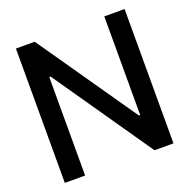

<svg xmlns="http://www.w3.org/2000/svg" viewBox="-129 -852 964 977"><g transform="rotate(-20 353.0 -364.0)"><path d="M647 -727.5V0H544.4L175.8 -533.2H168.5V0H58.6V-727.5H160.2L530.3 -193.4H537.1V-727.5Z"/></g></svg>

Font: Inter Tight Medium
Style: Regular
Weight: 500
Designer: Rasmus Andersson
Foundry: rsms
Version: Version 3.004; ttfautohint (v1.8.4.7-5d5b)